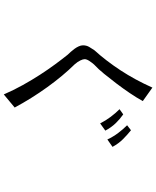

<svg xmlns="http://www.w3.org/2000/svg" viewBox="77 -820 845 1040"><g transform="rotate(90 500.0 -299.5)"><path d="M491 103Q468 50 440.5 0.5Q413 -49 384.5 -93Q356 -137 328 -175Q300 -213 276 -243Q270 -249 261 -259Q252 -269 244 -280Q236 -291 230.5 -303Q225 -315 225 -326Q225 -345 234 -360Q243 -375 251 -387Q309 -451 360.5 -529.5Q412 -608 454 -702L527 -650Q509 -617 484 -580Q459 -543 432 -507.5Q405 -472 379 -440Q353 -408 329 -386Q320 -376 310 -361Q300 -346 300 -335Q300 -326 307 -311.5Q314 -297 327 -282Q390 -218 451 -133.5Q512 -49 562 44ZM648 -419Q632 -450 612.5 -476Q593 -502 571 -524L599 -544Q625 -526 647.5 -502.5Q670 -479 687 -447ZM735 -458Q720 -490 700 -516.5Q680 -543 658 -565L685 -586Q710 -566 733.5 -542.5Q757 -519 775 -486Z"/></g></svg>

Font: NanumGothicCoding
Style: Regular
Weight: 400
Monospace: yes
Designer: Kwon Bruce; Nicolas Noh; Sung-woo Choi; Go-un Cha; Soo-hyun Park;
Foundry: NHN Corporation
Version: Version 2.000;PS 1;hotconv 1.0.49;makeotf.lib2.0.14853